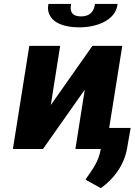

<svg xmlns="http://www.w3.org/2000/svg" viewBox="-20 -763 689 983"><path d="M46 0H200L414 -304L366 0H496C485 66 453 104 422 150L418 157L496 200L501 197C559 154 616 86 631 -6L649 -108H539L606 -528H453L240 -225L288 -528H130ZM227 -736C224 -720 226 -703 233 -689C251 -646 308 -623 386 -623C473 -623 568 -657 581 -736L582 -743H466L465 -736C459 -699 435 -679 395 -679C355 -679 337 -697 343 -736L344 -743H228Z"/></svg>

Font: Aerodynamic
Style: BdObl
Weight: 500
Designer: Google
Version: Version 2.000980; 2014